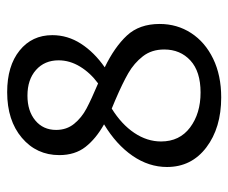

<svg xmlns="http://www.w3.org/2000/svg" viewBox="-72 -574 652 549"><g transform="rotate(-90 254.5 -300.0)"><path d="M460 -170Q460 -120 434 -80Q408 -40 360.5 -17Q313 6 250 6Q163 6 107 -36.5Q51 -79 51 -149Q51 -201 83 -247.5Q115 -294 173 -329Q132 -352 108.5 -382Q85 -412 85 -457Q85 -522 134.5 -564Q184 -606 265 -606Q340 -606 384 -570.5Q428 -535 428 -477Q428 -433 403.5 -395Q379 -357 336 -327Q394 -299 427 -263.5Q460 -228 460 -170ZM157 -466Q157 -436 174.5 -414.5Q192 -393 218.5 -379Q245 -365 290 -346Q320 -368 338 -397.5Q356 -427 356 -459Q356 -499 328.5 -523.5Q301 -548 255 -548Q211 -548 184 -525.5Q157 -503 157 -466ZM387 -157Q387 -193 367.5 -218Q348 -243 319.5 -259.5Q291 -276 242 -297L218 -307Q173 -279 148.5 -242.5Q124 -206 124 -166Q124 -113 164 -83Q204 -53 264 -53Q324 -53 355.5 -82Q387 -111 387 -157Z"/></g></svg>

Font: Ysabeau SC Medium
Style: Regular
Weight: 500
Designer: Christian Thalmann (Catharsis Fonts)
Version: Version 0.003